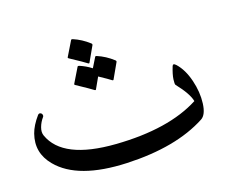

<svg xmlns="http://www.w3.org/2000/svg" viewBox="-89 -746 1104 888"><g transform="rotate(-15 463.0 -302.0)"><path d="M755.4 -371.6Q789.6 -339.4 809.3 -281.5Q829.1 -223.6 826.9 -169.2Q824.7 -114.7 799.3 -98.6Q655.8 -5.4 418 6.6Q180.2 18.6 80.1 -83Q15.1 -148.4 37.6 -236.3Q46.9 -272.9 77.1 -314.5Q82.5 -321.3 89.1 -319.3Q95.7 -317.4 98.1 -311Q100.6 -304.7 97.2 -299.8Q82.5 -279.8 76.2 -256.6Q69.8 -233.4 77.6 -216.3Q135.7 -87.4 390.6 -91.3Q645.5 -95.2 792 -189.5Q781.7 -227.1 727.1 -284.7Q723.6 -288.6 724.6 -311.5Q725.6 -334.5 736.8 -371.6Q740.7 -385.3 755.4 -371.6ZM314.5 -609.9Q316.4 -613.8 322.8 -611.8Q364.7 -598.1 400.9 -570.3Q405.8 -566.4 403.8 -561.5L369.1 -485.8Q367.2 -481.4 359.1 -487.3Q351.1 -493.2 281.2 -531.2Q276.9 -533.7 278.8 -537.1ZM401.9 -505.9Q403.8 -509.8 409.7 -507.8Q451.7 -494.1 487.8 -466.3Q493.2 -462.4 491.2 -457.5L456.5 -381.8Q454.6 -377.4 446.3 -383.3Q439.5 -388.2 391.6 -414.6L366.2 -358.9Q364.3 -354.5 356 -360.4Q347.7 -366.2 278.3 -404.3Q273.9 -406.7 275.9 -410.2L311.5 -482.9Q313.5 -486.8 319.8 -484.9Q350.6 -475.1 377.9 -457.5Z"/></g></svg>

Font: Amiri
Style: Slanted
Weight: 400
Italic angle: 9°
Designer: Khaled Hosny
Version: Version 000.107